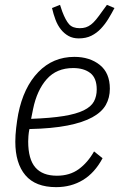

<svg xmlns="http://www.w3.org/2000/svg" viewBox="-20 -758 497 790"><path d="M211 12Q126 12 84.5 -37Q43 -86 43 -175Q43 -201 46.5 -231.5Q50 -262 55 -289Q77 -399 137.5 -461.5Q198 -524 286 -524Q349 -524 390.5 -491Q432 -458 432 -393Q432 -356 415.5 -326.5Q399 -297 360 -275.5Q321 -254 257.5 -241.5Q194 -229 101 -227Q98 -212 97 -198.5Q96 -185 96 -176Q96 -103 125.5 -69Q155 -35 214 -35Q267 -35 304 -62Q341 -89 367 -135L402 -107Q370 -47 321.5 -17.5Q273 12 211 12ZM281 -478Q213 -478 172.5 -432.5Q132 -387 116 -309L108 -269Q189 -272 241.5 -280.5Q294 -289 324.5 -304Q355 -319 366.5 -340.5Q378 -362 378 -390Q378 -437 351.5 -457.5Q325 -478 281 -478ZM304 -600Q280 -600 262 -610Q244 -620 230.5 -637Q217 -654 208.5 -676.5Q200 -699 194 -725L227 -738L236 -711Q250 -674 264.5 -658Q279 -642 308 -642Q322 -642 333 -645.5Q344 -649 354.5 -657Q365 -665 376 -678.5Q387 -692 401 -712L420 -738L451 -725Q439 -702 425.5 -680Q412 -658 395 -640Q378 -622 356 -611Q334 -600 304 -600Z"/></svg>

Font: IBM Plex Sans Cond Light
Style: Italic
Weight: 300
Width: 3
Italic angle: -11°
Designer: Mike Abbink, Paul van der Laan, Pieter van Rosmalen
Foundry: Bold Monday
Version: Version 1.3